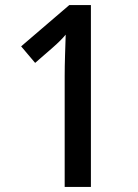

<svg xmlns="http://www.w3.org/2000/svg" viewBox="-20 -734 543 754"><path d="M234 0V-435Q234 -473 235.5 -519.5Q237 -566 238 -598Q220 -576 188 -548L118 -487L63 -552L252 -714H337V0Z"/></svg>

Font: Noto Sans Gurmukhi SemiCondensed Medium
Style: Regular
Weight: 500
Width: 4
Designer: Jelle Bosma - Monotype Design Team
Foundry: Monotype Imaging Inc.
Version: Version 2.004; ttfautohint (v1.8.4.7-5d5b)